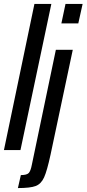

<svg xmlns="http://www.w3.org/2000/svg" viewBox="-29 -763 440 976"><path d="M-9 0 146 -743H232L75 0ZM283 -644 304 -743H391L369 -644ZM133 74 255 -510H341L228 23Q210 106 195 139Q180 172 152.5 182.5Q125 193 62 193L77 127Q107 127 117 116.5Q127 106 133 74Z"/></svg>

Font: Saira Ultra Condensed SemiBold
Style: Italic
Weight: 600
Width: 1
Italic angle: -12°
Designer: Hector Gatti with collaboration of the Omnibus-Type team
Foundry: Omnibus-Type
Version: Version 1.001; ttfautohint (v1.8)